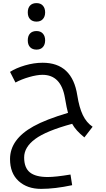

<svg xmlns="http://www.w3.org/2000/svg" viewBox="-20 -901 684 1242"><path d="M289.1 244.1Q339.4 244.1 436 228L446.8 296.9Q335 320.8 245.6 320.8Q156.2 320.8 100.6 270.3Q44.9 219.7 44.9 127.9Q44.9 0 196.8 -84Q275.4 -127.9 419.9 -170.9Q412.1 -197.3 399.9 -268.6Q374.5 -417 254.9 -417Q219.2 -417 168.9 -402.6Q118.7 -388.2 80.1 -367.2L44.9 -436Q83.5 -460.9 141.6 -478Q199.7 -495.1 255.9 -495.1Q447.3 -495.1 480 -284.2Q492.2 -206.1 515.6 -157Q539.1 -107.9 579.1 -81.1L525.9 -12.2Q469.7 -57.1 446.8 -100.1Q279.3 -54.7 207.8 -2Q136.2 50.8 136.2 117.4Q136.2 184.1 173.3 214.1Q210.4 244.1 289.1 244.1ZM257.3 -777.6Q242.7 -761.2 216.3 -761.2Q189.9 -761.2 174.8 -776.9Q159.7 -792.5 159.7 -821Q159.7 -849.6 174.6 -865.2Q189.5 -880.9 216.1 -880.9Q242.7 -880.9 257.3 -864.5Q272 -848.1 272 -821Q272 -793.9 257.3 -777.6ZM257.3 -596.4Q242.7 -580.1 216.3 -580.1Q189.9 -580.1 174.8 -595.7Q159.7 -611.3 159.7 -640.1Q159.7 -668.9 174.6 -684.6Q189.5 -700.2 216.1 -700.2Q242.7 -700.2 257.3 -683.8Q272 -667.5 272 -640.1Q272 -612.8 257.3 -596.4Z"/></svg>

Font: DroidArabicKufi
Style: Regular
Weight: 400
Designer: Pascal Zoghbi
Foundry: Ascender Corporation
Version: Version 1.00